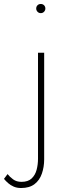

<svg xmlns="http://www.w3.org/2000/svg" viewBox="-111 -725 332 965"><path d="M71 -682Q71 -673 77.5 -666Q84 -659 94 -659Q104 -659 110.5 -666Q117 -673 117 -682Q117 -692 110.5 -698.5Q104 -705 94 -705Q84 -705 77.5 -698.5Q71 -692 71 -682ZM-73 150 -91 174Q-82 185 -70 195.5Q-58 206 -42 213Q-26 220 -5 220Q37 220 62.5 200.5Q88 181 99.5 147.5Q111 114 111 76V-460H80V73Q80 102 73 128.5Q66 155 48 172Q30 189 -3 189Q-28 189 -45 176.5Q-62 164 -73 150Z"/></svg>

Font: Jost ExtraLight
Style: Regular
Weight: 250
Version: Version 3.710